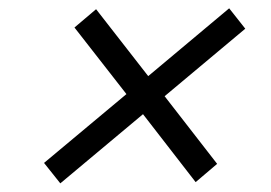

<svg xmlns="http://www.w3.org/2000/svg" viewBox="-20 -588 640 453"><path d="M122.3 -155.4 83.9 -203.6 278.3 -366 155.7 -523.1 206.7 -566.3 329.7 -408.4 520.7 -568.4 558.7 -520.3 368.4 -361 492.3 -201.4 441.6 -158.3 317.4 -318.6Z"/></svg>

Font: Mona Sans ExtraLight
Style: Italic
Weight: 200
Italic angle: -11.6951°
Designer: Deni Anggara
Foundry: GitHub
Version: Version 2.000